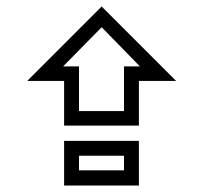

<svg xmlns="http://www.w3.org/2000/svg" viewBox="-20 -566 640 593"><path d="M178 -316H64L294 -546L524 -316H409V-178H178ZM178 -131H409V7H178ZM363 -40V-85H224V-40ZM363 -223V-361H412L294 -482L175 -361H224V-223Z"/></svg>

Font: JuliaMono SemiBoldItalic
Style: Regular
Weight: 600
Italic angle: -9°
Monospace: yes
Designer: cormullion
Foundry: corm
Version: Version 0.049; ttfautohint (v1.8.4)